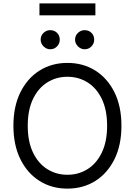

<svg xmlns="http://www.w3.org/2000/svg" viewBox="-20 -1111 801 1141"><path d="M546.9 -1019.9H214.5V-1090.9H546.9ZM278.4 -818.2Q256 -818.2 238.8 -835.4Q221.6 -852.6 221.6 -875Q221.6 -899.5 238.8 -915.7Q256 -931.8 278.4 -931.8Q302.9 -931.8 319.1 -915.7Q335.2 -899.5 335.2 -875Q335.2 -852.6 319.1 -835.4Q302.9 -818.2 278.4 -818.2ZM483 -818.2Q460.6 -818.2 443.4 -835.4Q426.1 -852.6 426.1 -875Q426.1 -899.5 443.4 -915.7Q460.6 -931.8 483 -931.8Q507.5 -931.8 523.6 -915.7Q539.8 -899.5 539.8 -875Q539.8 -852.6 523.6 -835.4Q507.5 -818.2 483 -818.2ZM380.7 9.9Q287.6 9.9 215.2 -35.5Q142.8 -81 101.2 -164.8Q59.7 -248.6 59.7 -363.6Q59.7 -478.7 101.2 -562.5Q142.8 -646.3 215.2 -691.8Q287.6 -737.2 380.7 -737.2Q473.7 -737.2 546.2 -691.8Q618.6 -646.3 660.2 -562.5Q701.7 -478.7 701.7 -363.6Q701.7 -248.6 660.2 -164.8Q618.6 -81 546.2 -35.5Q473.7 9.9 380.7 9.9ZM380.7 -72.4Q446.7 -72.4 500.2 -105.8Q553.6 -139.2 585 -204.2Q616.5 -269.2 616.5 -363.6Q616.5 -458.1 585 -523.1Q553.6 -588.1 500.2 -621.4Q446.7 -654.8 380.7 -654.8Q314.6 -654.8 261.2 -621.4Q207.7 -588.1 176.3 -523.1Q144.9 -458.1 144.9 -363.6Q144.9 -269.2 176.3 -204.2Q207.7 -139.2 261.2 -105.8Q314.6 -72.4 380.7 -72.4Z"/></svg>

Font: Linik Sans
Style: Regular
Weight: 400
Designer: Rasmus Andersson (font), Marc Monis (original base), Kil Hyung-jin (Pretendard portions), Cristiano Sobral (main changes
Foundry: rsms
Version: Version 3.018;May 31, 2022;FontCreator 14.0.0.2814 64-bit; t